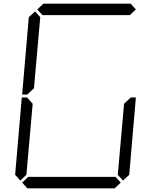

<svg xmlns="http://www.w3.org/2000/svg" viewBox="-20 -1020 856 1040"><path d="M131 -511 128 -508H100L136 -927L170 -958L198 -927L164 -542ZM182 -969 215 -1000H688L716 -969L683 -938H210ZM90 -42 62 -73 98 -492H126L129 -489L157 -458L123 -73ZM685 -489 688 -492H716L680 -73L646 -42L618 -73L652 -458ZM634 -31 601 0H128L100 -31L133 -62H606Z"/></svg>

Font: DSEG7 Classic
Style: Light Italic
Weight: 300
Italic angle: -5°
Designer: Keshikan(Twitter:@keshinomi_88pro)
Version: Version 0.46